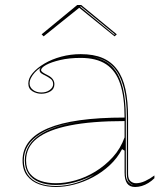

<svg xmlns="http://www.w3.org/2000/svg" viewBox="-20 -731 666 766"><path d="M302 -515Q353 -515 388.5 -500Q424 -485 447 -454Q470 -423 480.5 -375Q491 -327 491 -262V-37Q491 -17 500.5 -8.5Q510 0 523 0Q540 0 559.5 -9Q579 -18 596 -31V-20Q585 -9 572 -1Q559 7 545.5 11Q532 15 519 15Q497 15 487 0.5Q477 -14 477 -43Q477 -76 477 -91.5Q477 -107 477 -114.5Q477 -122 477 -130L467 -136Q448 -100 418 -72Q388 -44 351.5 -24.5Q315 -5 276.5 5Q238 15 203 15Q167 15 137 4.5Q107 -6 88.5 -29.5Q70 -53 70 -91Q70 -176 171 -219Q272 -262 477 -262Q477 -344 459.5 -396.5Q442 -449 403.5 -474.5Q365 -500 302 -500Q256 -500 220 -491.5Q184 -483 164 -472Q144 -461 144 -451Q144 -447 150 -442.5Q156 -438 172 -430Q197 -417 197 -395Q197 -376 181 -366.5Q165 -357 145 -357Q126 -357 109.5 -367Q93 -377 93 -398Q93 -419 110.5 -439.5Q128 -460 157.5 -477.5Q187 -495 224.5 -505Q262 -515 302 -515ZM477 -248Q346 -248 258.5 -230.5Q171 -213 127.5 -178.5Q84 -144 84 -91Q84 -58 100 -38Q116 -18 143 -9Q170 0 203 0Q240 0 281 -11.5Q322 -23 360.5 -46.5Q399 -70 430 -104Q461 -138 477 -183ZM203 11Q244 11 284 -1.5Q324 -14 358 -36Q320 -15 279.5 -4Q239 7 203 7Q164 7 136 -4.5Q108 -16 93.5 -38Q79 -60 79 -91Q79 -157 146 -198Q213 -239 337 -249Q210 -239 142.5 -198Q75 -157 75 -91Q75 -58 90 -35.5Q105 -13 134 -1Q163 11 203 11ZM349 -504Q375 -499 396 -488.5Q417 -478 433 -459Q458 -430 470 -380.5Q482 -331 482 -262V-37Q482 -28 484 -20.5Q486 -13 490 -7.5Q494 -2 500 2Q502 4 505 5.5Q508 7 512 8Q497 1 491.5 -9Q486 -19 486 -37V-262Q486 -332 473.5 -381Q461 -430 435 -460Q424 -472 411 -481Q398 -490 382.5 -495.5Q367 -501 349 -504ZM145 -362Q165 -362 178.5 -372Q192 -382 192 -395Q192 -409 182 -416.5Q172 -424 160 -430Q153 -433 145.5 -438Q138 -443 138 -451Q138 -457 143 -462Q129 -453 119 -442Q109 -431 103.5 -420Q98 -409 98 -398Q98 -383 111.5 -372.5Q125 -362 145 -362ZM154 -586 146 -594 288 -711H304L446 -594L437 -586L296 -700ZM438 -594 303 -705H299L300 -704L436 -592Z"/></svg>

Font: Kalnia Glaze Thin
Style: Regular
Weight: 100
Version: Version 1.110